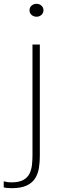

<svg xmlns="http://www.w3.org/2000/svg" viewBox="-56 -764 332 1005"><path d="M4.5 221Q-9 221 -20 219.8Q-31 218.5 -36.5 217V185Q-30.5 187 -19.2 188.8Q-8 190.5 4.5 190.5Q44 190.5 66.5 177.8Q89 165 99 143.8Q109 122.5 111.5 97.8Q114 73 114 48.5V-531H152.5V52Q152.5 85 147.8 115Q143 145 128.2 169Q113.5 193 84 207Q54.5 221 4.5 221ZM135.5 -676.5Q120 -676.5 109.2 -686Q98.5 -695.5 98.5 -710.5Q98.5 -725 109.2 -734.5Q120 -744 135.5 -744Q150 -744 160.8 -734.5Q171.5 -725 171.5 -710.5Q171.5 -695.5 160.8 -686Q150 -676.5 135.5 -676.5Z"/></svg>

Font: Epilogue ExtraLight
Style: Regular
Weight: 250
Designer: Tyler Finck
Foundry: Etcetera Type Co
Version: Version 2.112